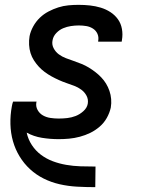

<svg xmlns="http://www.w3.org/2000/svg" viewBox="-20 -562 590 792"><path d="M372 210Q335 210 298 208Q261 206 226 198Q191 190 160 174.5Q129 159 104 136Q79 113 61 83.5Q43 54 33.5 20.5Q24 -13 23 -50Q22 -87 29 -124Q30 -129 31 -133.5Q32 -138 34 -143H131L130 -140Q127 -123 135 -108.5Q143 -94 157 -86Q171 -78 188 -75.5Q205 -73 222 -73Q240 -73 257.5 -75Q275 -77 292 -83.5Q309 -90 324 -103.5Q339 -117 342 -134Q345 -152 337 -167Q329 -182 315.5 -192Q302 -202 286 -208Q270 -214 254 -219.5Q238 -225 222.5 -232Q207 -239 192.5 -247Q178 -255 164.5 -265Q151 -275 140 -287Q129 -299 120 -313Q111 -327 106 -343Q101 -359 100 -377Q99 -395 102 -413Q106 -433 117 -453Q128 -473 144 -488.5Q160 -504 180 -514.5Q200 -525 220.5 -531.5Q241 -538 262 -540Q283 -542 304 -542Q328 -542 351 -539.5Q374 -537 395.5 -530.5Q417 -524 435.5 -512Q454 -500 466.5 -482.5Q479 -465 483 -442.5Q487 -420 483 -397L482 -390H385V-393Q388 -409 382 -422.5Q376 -436 363.5 -444Q351 -452 336 -454.5Q321 -457 305 -457Q289 -457 272.5 -454.5Q256 -452 240.5 -445.5Q225 -439 212.5 -426Q200 -413 197 -397Q193 -379 201 -363.5Q209 -348 222.5 -338Q236 -328 252 -322Q268 -316 284 -310.5Q300 -305 316 -298.5Q332 -292 346 -283.5Q360 -275 373 -265Q386 -255 397.5 -243Q409 -231 417.5 -217Q426 -203 431.5 -187Q437 -171 438.5 -153.5Q440 -136 437 -118Q432 -96 420.5 -75.5Q409 -55 391 -39.5Q373 -24 352.5 -14Q332 -4 309.5 2Q287 8 265 10Q243 12 222 12Q187 12 153 6.5Q119 1 90 -15Q96 13 111.5 36.5Q127 60 149 76.5Q171 93 197.5 103Q224 113 253 118Q282 123 312 124Q342 125 373 125H374L373 210Z"/></svg>

Font: Lode Dark Term
Style: Bold Italic
Weight: 700
Italic angle: -11°
Monospace: yes
Designer: Belleve Invis
Foundry: Belleve Invis
Version: Version 29.2.0